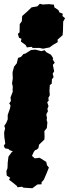

<svg xmlns="http://www.w3.org/2000/svg" viewBox="-28 -791 366 1021"><path d="M146 -536 140 -542 115 -539 108 -552 83 -570 86 -585 73 -590 67 -611 76 -619 77 -663 88 -678 90 -706 114 -727 140 -752 170 -757 184 -771 199 -767 233 -769 259 -766 261 -752 283 -737 288 -725 306 -718 304 -706 318 -694 308 -676 307 -630 305 -604 278 -580 279 -567 255 -553 236 -539 201 -532 183 -536ZM100 28H78L62 20L24 8L17 1L-1 -2L-8 -15L0 -28L-5 -62L-6 -87L-1 -108L-5 -122L5 -137L13 -156V-180L25 -214L28 -231L21 -241L30 -254L28 -273L40 -304L39 -312L40 -331L36 -347L40 -374L39 -397V-408L47 -437L61 -454L68 -483L83 -488L97 -504L107 -506L137 -525L160 -527L192 -519L209 -524L219 -513L243 -500L255 -481L252 -476L263 -457L253 -446L260 -412L252 -399L257 -381L248 -369L247 -346L237 -339L235 -307L237 -285L229 -270L231 -256L223 -247L230 -227L224 -212L227 -200L218 -182L222 -164L220 -153L224 -140L221 -110L208 -94L209 -64L208 -49L180 -22L176 -3L165 6L149 8L133 18L111 17ZM97 207 89 202 65 205 62 198 40 180 20 165 26 154 8 143 6 119 12 103 13 74 17 42 35 17 55 5 82 -11 99 -19 135 -6 149 -11 153 0H165L152 16L142 38L157 51L183 48L218 70L222 88L232 100L220 130L205 165L193 178V189L171 190L144 210Z"/></svg>

Font: Winky Rough Black
Style: Italic
Weight: 900
Italic angle: -8.97852°
Designer: Simon Atzbach
Foundry: typofactur
Version: Version 1.206; ttfautohint (v1.8.4.7-5d5b)